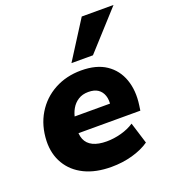

<svg xmlns="http://www.w3.org/2000/svg" viewBox="-140 -867 872 982"><g transform="rotate(-20 295.5 -376.5)"><path d="M299 11Q214 11 153.5 -18.5Q93 -48 61 -102Q29 -156 31 -227Q34 -310 72 -373Q110 -436 174.5 -471Q239 -506 320 -506Q403 -506 455 -471Q507 -436 528.5 -375Q550 -314 539 -237L535 -209H176L189 -296H415L400 -283Q405 -315 397 -339Q389 -363 369.5 -376.5Q350 -390 317 -390Q285 -390 262 -375.5Q239 -361 225 -336.5Q211 -312 206 -281L200 -245Q194 -204 205.5 -176Q217 -148 246 -134Q275 -120 320 -120Q360 -120 400 -131Q440 -142 470 -162L506 -46Q467 -19 413 -4Q359 11 299 11ZM287 -558 418 -764H591L404 -558Z"/></g></svg>

Font: Nunito Sans 11pt Black
Style: Italic
Weight: 900
Italic angle: -9°
Version: Version 3.101;gftools[0.9.27]